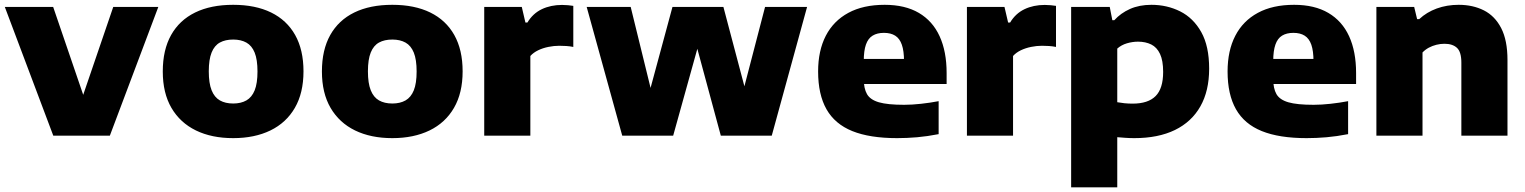

<svg xmlns="http://www.w3.org/2000/svg" viewBox="-24 -578 6496 818"><path d="M203 0 -3.5 -548.5H202.5L336.5 -156.5H324.5L458.5 -548.5H650.5L444 0Z M969.5 10.5Q878 10.5 810.8 -22.2Q743.5 -55 706.5 -118.2Q669.5 -181.5 669.5 -273.5Q669.5 -365.5 705 -428.8Q740.5 -492 807.5 -524.8Q874.5 -557.5 969.5 -557.5Q1064 -557.5 1131 -524.8Q1198 -492 1233.5 -428.8Q1269 -365.5 1269 -274Q1269 -182 1232.2 -118.5Q1195.5 -55 1128 -22.2Q1060.5 10.5 969.5 10.5ZM969.5 -137Q1002.5 -137 1025.8 -150.2Q1049 -163.5 1061 -193.2Q1073 -223 1073 -273.5Q1073 -324 1061 -353.8Q1049 -383.5 1025.8 -396.5Q1002.5 -409.5 969.5 -409.5Q936 -409.5 912.8 -396.8Q889.5 -384 877.5 -354.2Q865.5 -324.5 865.5 -274Q865.5 -223.5 877.5 -193.5Q889.5 -163.5 912.8 -150.2Q936 -137 969.5 -137Z M1647.5 10.5Q1556 10.5 1488.8 -22.2Q1421.5 -55 1384.5 -118.2Q1347.5 -181.5 1347.5 -273.5Q1347.5 -365.5 1383 -428.8Q1418.5 -492 1485.5 -524.8Q1552.5 -557.5 1647.5 -557.5Q1742 -557.5 1809 -524.8Q1876 -492 1911.5 -428.8Q1947 -365.5 1947 -274Q1947 -182 1910.2 -118.5Q1873.5 -55 1806 -22.2Q1738.5 10.5 1647.5 10.5ZM1647.5 -137Q1680.5 -137 1703.8 -150.2Q1727 -163.5 1739 -193.2Q1751 -223 1751 -273.5Q1751 -324 1739 -353.8Q1727 -383.5 1703.8 -396.5Q1680.5 -409.5 1647.5 -409.5Q1614 -409.5 1590.8 -396.8Q1567.5 -384 1555.5 -354.2Q1543.5 -324.5 1543.5 -274Q1543.5 -223.5 1555.5 -193.5Q1567.5 -163.5 1590.8 -150.2Q1614 -137 1647.5 -137Z M2039 0V-548.5H2199L2214.5 -482H2223Q2246 -520.5 2284.2 -538.8Q2322.5 -557 2370.5 -557Q2383.5 -557 2396 -555.8Q2408.5 -554.5 2418.5 -553V-378Q2404.5 -381 2388.5 -382Q2372.5 -383 2358.5 -383Q2336 -383 2312.5 -378.2Q2289 -373.5 2268.8 -363.8Q2248.5 -354 2235.5 -339.5V0Z M2627 0 2475.5 -548.5H2663L2751.5 -188H2743.5L2841 -548.5H3058L3153.5 -187.5H3141.5L3235.5 -548.5H3414.5L3264 0H3047L2942.5 -386.5H2951.5L2844 0Z M3798 10.5Q3681.5 10.5 3607.2 -19.5Q3533 -49.5 3497.2 -112.5Q3461.5 -175.5 3461.5 -273.5Q3461.5 -362 3494.2 -425.5Q3527 -489 3590.2 -523.2Q3653.5 -557.5 3745 -557.5Q3832 -557.5 3890.8 -523Q3949.5 -488.5 3979.2 -423.5Q4009 -358.5 4009 -267V-220H3560.5V-327H3857.5L3827.5 -317.5Q3827.5 -361 3818.2 -387.5Q3809 -414 3790 -426Q3771 -438 3742 -438Q3713 -438 3693.8 -426.2Q3674.5 -414.5 3665.2 -388Q3656 -361.5 3656 -318.5V-241.5Q3656 -201 3669.8 -177Q3683.5 -153 3720.5 -142.2Q3757.5 -131.5 3828 -131.5Q3861.5 -131.5 3900 -135.8Q3938.5 -140 3975 -147V-6.5Q3926.5 3 3883 6.8Q3839.5 10.5 3798 10.5Z M4095.5 0V-548.5H4255.5L4271 -482H4279.5Q4302.5 -520.5 4340.8 -538.8Q4379 -557 4427 -557Q4440 -557 4452.5 -555.8Q4465 -554.5 4475 -553V-378Q4461 -381 4445 -382Q4429 -383 4415 -383Q4392.5 -383 4369 -378.2Q4345.5 -373.5 4325.2 -363.8Q4305 -354 4292 -339.5V0Z M4539.5 220V-548.5H4704L4715 -492H4723.5Q4750.5 -522 4790.2 -539.8Q4830 -557.5 4881.5 -557.5Q4948 -557.5 5004 -529.5Q5060 -501.5 5093.8 -441.5Q5127.5 -381.5 5127.5 -285.5Q5127.5 -191 5090.2 -125Q5053 -59 4981.8 -24.2Q4910.5 10.5 4808.5 10.5Q4789.5 10.5 4771 9.2Q4752.5 8 4736 6.5V220ZM4801.5 -136.5Q4867.5 -136.5 4899.5 -168.8Q4931.5 -201 4931.5 -271.5Q4931.5 -320 4918.2 -348.2Q4905 -376.5 4880.8 -388.5Q4856.5 -400.5 4824.5 -400.5Q4801 -400.5 4777.2 -393.5Q4753.5 -386.5 4736 -371V-142.5Q4749.5 -140 4766.5 -138.2Q4783.5 -136.5 4801.5 -136.5Z M5542.5 10.5Q5426 10.5 5351.8 -19.5Q5277.5 -49.5 5241.8 -112.5Q5206 -175.5 5206 -273.5Q5206 -362 5238.8 -425.5Q5271.5 -489 5334.8 -523.2Q5398 -557.5 5489.5 -557.5Q5576.5 -557.5 5635.2 -523Q5694 -488.5 5723.8 -423.5Q5753.5 -358.5 5753.5 -267V-220H5305V-327H5602L5572 -317.5Q5572 -361 5562.8 -387.5Q5553.5 -414 5534.5 -426Q5515.5 -438 5486.5 -438Q5457.5 -438 5438.2 -426.2Q5419 -414.5 5409.8 -388Q5400.5 -361.5 5400.5 -318.5V-241.5Q5400.5 -201 5414.2 -177Q5428 -153 5465 -142.2Q5502 -131.5 5572.5 -131.5Q5606 -131.5 5644.5 -135.8Q5683 -140 5719.5 -147V-6.5Q5671 3 5627.5 6.8Q5584 10.5 5542.5 10.5Z M5840 0V-548.5H6001L6013.5 -496.5H6022.5Q6054 -526 6097.2 -541.8Q6140.5 -557.5 6190.5 -557.5Q6251 -557.5 6298 -533.8Q6345 -510 6371.8 -458Q6398.5 -406 6398.5 -322.5V0H6202V-311Q6202 -357 6183.2 -374.2Q6164.5 -391.5 6130 -391.5Q6112.5 -391.5 6095.5 -387.2Q6078.5 -383 6063.2 -374.8Q6048 -366.5 6036.5 -354.5V0Z"/></svg>

Font: Encode Sans SemiExpanded ExtraBold
Style: Regular
Weight: 800
Width: 6
Designer: Multiple Designers
Foundry: Impallari Type
Version: Version 3.002